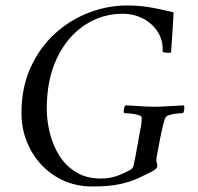

<svg xmlns="http://www.w3.org/2000/svg" viewBox="-20 -670 720 698"><path d="M571 -482Q574 -521 554.5 -552.5Q535 -584 501 -602Q467 -620 426 -620Q350 -620 287 -578Q224 -536 187 -458.5Q150 -381 150 -275Q150 -232 161 -187Q172 -142 195.5 -104.5Q219 -67 256.5 -44Q294 -21 347 -21Q382 -21 411 -32.5Q440 -44 456 -54Q465 -61 466 -70Q469 -83 473.5 -107Q478 -131 481.5 -151Q485 -171 485 -171Q485 -173 486 -177Q490 -197 493 -214.5Q496 -232 495 -243Q495 -249 481 -252.5Q467 -256 452 -257.5Q437 -259 431 -259Q429 -263 430.5 -273Q432 -283 436 -287Q464 -286 489.5 -284Q515 -282 541 -282Q567 -282 593.5 -284Q620 -286 648 -287Q651 -283 650 -273Q649 -263 645 -259Q640 -259 625.5 -257.5Q611 -256 598 -252.5Q585 -249 582 -243Q576 -231 572 -212Q568 -193 563 -171L550 -102Q548 -92 548.5 -86Q549 -80 551 -75Q552 -69 552 -66Q552 -62 547.5 -57Q543 -52 530 -45Q508 -34 481 -21.5Q454 -9 415 -0.5Q376 8 316 8Q241 8 182.5 -28.5Q124 -65 91 -126Q58 -187 58 -259Q58 -351 91 -424Q124 -497 180 -548Q236 -599 307 -625.5Q378 -652 454 -650Q497 -649 536 -641.5Q575 -634 611 -625Q610 -608 608.5 -579.5Q607 -551 605 -524Q603 -497 602 -482Q602 -478 594 -478Q590 -478 583.5 -478.5Q577 -479 571 -482Z"/></svg>

Font: Amiri
Style: Italic
Weight: 400
Italic angle: 10°
Designer: Khaled Hosny
Version: Version 0.113